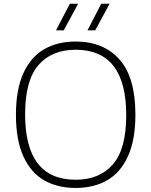

<svg xmlns="http://www.w3.org/2000/svg" viewBox="-20 -964 784 994"><path d="M62.5 -370Q62.5 -500 101 -584.8Q139.5 -669.5 208.8 -709.2Q278 -749 371.5 -749Q516 -749 598.5 -656.2Q681 -563.5 681 -370Q681 -240 642.5 -155.2Q604 -70.5 534.8 -30.8Q465.5 9 371.5 9Q277 9 208 -30.8Q139 -70.5 100.8 -155Q62.5 -239.5 62.5 -370ZM633.5 -368Q633.5 -706.5 371.5 -706.5Q248 -706.5 179 -627Q110 -547.5 110 -372Q110 -33.5 371.5 -33.5Q495.5 -33.5 564.5 -113Q633.5 -192.5 633.5 -368ZM270 -807 341.5 -944.5H384.5L310 -807ZM433 -807 504 -944.5H547.5L473 -807Z"/></svg>

Font: Encode Sans Semi Expanded ExLight
Style: Regular
Weight: 275
Width: 6
Designer: Multiple Designers
Foundry: Impallari Type
Version: Version 2.000